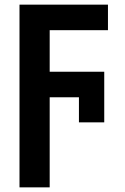

<svg xmlns="http://www.w3.org/2000/svg" viewBox="-20 -567 540 827"><path d="M64 240V-547H445V-437H194V-258H429V-40H320V-148H194V240Z"/></svg>

Font: Noto Sans Mono ExtraCondensed
Style: Bold
Weight: 700
Width: 2
Designer: Monotype Design Team
Foundry: Monotype Imaging Inc.
Version: Version 2.014